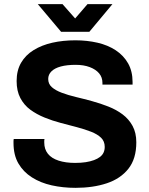

<svg xmlns="http://www.w3.org/2000/svg" viewBox="-20 -892 719 924"><path d="M343 12Q283 12 229 0Q175 -12 133.5 -38.5Q92 -65 68.5 -105.5Q45 -146 45 -204Q45 -209 45 -214.5Q45 -220 46 -223H194Q193 -220 193 -215Q193 -210 193 -206Q193 -174 210.5 -152Q228 -130 262 -119Q296 -108 341 -108Q370 -108 392.5 -111.5Q415 -115 432.5 -121.5Q450 -128 461.5 -137Q473 -146 478.5 -158Q484 -170 484 -185Q484 -212 466.5 -229Q449 -246 418.5 -258Q388 -270 350 -280Q312 -290 272 -300.5Q232 -311 194 -326.5Q156 -342 126 -364Q96 -386 78 -420Q60 -454 60 -502Q60 -553 81.5 -590Q103 -627 142 -651Q181 -675 232 -686.5Q283 -698 343 -698Q399 -698 449 -686.5Q499 -675 537 -650Q575 -625 596.5 -587Q618 -549 618 -497V-485H473V-493Q473 -520 457 -539Q441 -558 412 -569Q383 -580 344 -580Q302 -580 272.5 -572Q243 -564 227.5 -548.5Q212 -533 212 -512Q212 -488 229.5 -472.5Q247 -457 277.5 -445.5Q308 -434 346 -425Q384 -416 424 -405Q464 -394 502 -379Q540 -364 570 -341.5Q600 -319 618 -286Q636 -253 636 -207Q636 -128 598 -80Q560 -32 494 -10Q428 12 343 12ZM162 -872H281L370 -771L313 -770L401 -872H521L410 -739H274Z"/></svg>

Font: Archivo SemiBold
Style: Bold
Weight: 700
Version: Version 2.001